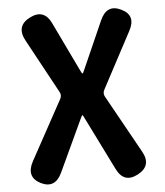

<svg xmlns="http://www.w3.org/2000/svg" viewBox="-54 -799 734 856"><g transform="rotate(-5 313.5 -370.5)"><path d="M94 -1Q32 -33 68 -100L214 -367Q222 -382 214 -397L82 -640Q46 -707 111 -740Q176 -773 208 -705L314 -484Q320 -471 322.5 -471Q325 -471 330 -483L426 -700Q457 -770 520 -739Q583 -709 547 -642L413 -390Q405 -375 413 -360L557 -101Q594 -35 529 -1Q465 33 432 -35L314 -273Q308 -286 306 -286Q304 -286 298 -273L189 -39Q157 30 94 -1Z"/></g></svg>

Font: Resource Han Rounded JP
Style: Bold
Weight: 700
Designer: Cyano Hao (round all glyphs); Ryoko NISHIZUKA 西塚涼子 (kana, bopomofo & ideographs); Paul D. Hunt (Latin, Greek & Cyrillic)
Foundry: Cyano Hao
Version: 0.990